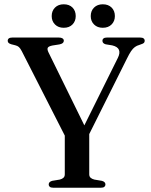

<svg xmlns="http://www.w3.org/2000/svg" viewBox="-20 -875 704 895"><path d="M387.5 -233 296.5 -214.5 81.5 -636.5Q74.5 -650 68 -655.8Q61.5 -661.5 51 -664L33 -668.5Q23 -671.5 19.5 -675.5Q16 -679.5 16 -685Q16 -692 21.2 -696Q26.5 -700 37.5 -700H254.5Q265.5 -700 271.5 -696Q277.5 -692 277.5 -685Q277.5 -672 257 -668L225 -663Q207 -659.5 203 -652.8Q199 -646 205.5 -632L385 -266.5L351.5 -247L529.5 -605.5Q540.5 -627.5 534.5 -642.5Q528.5 -657.5 503 -663.5L472.5 -668.5Q465.5 -670.5 461.5 -674.5Q457.5 -678.5 457.5 -685Q457.5 -692 462.8 -696Q468 -700 478.5 -700H633Q644 -700 649.2 -696Q654.5 -692 654.5 -685Q654.5 -679 651 -675.2Q647.5 -671.5 637.5 -668.5L629.5 -665.5Q618 -662.5 608.8 -655.8Q599.5 -649 591 -636.5Q582.5 -624 572 -602.5ZM282 -255 396 -256.5V-62.5Q396 -52.5 402 -46.8Q408 -41 419.5 -38L455 -32Q471.5 -27.5 471.5 -15Q471.5 -8.5 466.5 -4.2Q461.5 0 451 0H227.5Q217 0 212 -4.2Q207 -8.5 207 -15Q207 -27.5 223 -32L259 -38Q270.5 -41 276.2 -46.8Q282 -52.5 282 -62.5ZM277 -745.5Q252 -745.5 236.5 -760.8Q221 -776 221 -800Q221 -824.5 236.5 -839.8Q252 -855 277 -855Q303 -855 318 -839.8Q333 -824.5 333 -800Q333 -776.5 318 -761Q303 -745.5 277 -745.5ZM459 -745.5Q434 -745.5 418.5 -760.8Q403 -776 403 -800Q403 -824.5 418.5 -839.8Q434 -855 459 -855Q485 -855 500.2 -839.8Q515.5 -824.5 515.5 -800Q515.5 -776.5 500.2 -761Q485 -745.5 459 -745.5Z"/></svg>

Font: Fraunces 48pt
Style: Regular
Weight: 400
Version: Version 1.000;[b76b70a41]